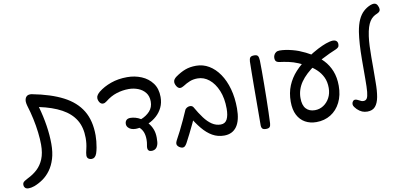

<svg xmlns="http://www.w3.org/2000/svg" viewBox="-127 -1107 3224 1538"><g transform="rotate(-10 1485.5 -338.0)"><path d="M597 -175Q597 -153 594.5 -127Q592 -101 587.5 -76.5Q583 -52 576 -31Q569 -12 558.5 -3Q548 6 534 6Q526 6 517 3Q508 0 502 -7.5Q496 -15 496 -28Q496 -45 505.5 -83.5Q515 -122 515 -168Q515 -255 478.5 -315Q442 -375 369.5 -414.5Q297 -454 189 -477Q212 -396 224 -317.5Q236 -239 236 -169Q236 -100 220 -48Q204 4 176.5 41.5Q149 79 114.5 103Q80 127 43 141Q29 146 17 148Q5 150 -4 150Q-24 150 -33 140Q-42 130 -42 117Q-42 106 -38.5 99.5Q-35 93 -25 86Q-15 79 3 70Q47 49 81 17.5Q115 -14 134.5 -61.5Q154 -109 154 -177Q154 -222 147.5 -277.5Q141 -333 128.5 -391Q116 -449 99 -503Q97 -511 95 -520Q93 -529 93 -537Q93 -562 104.5 -575.5Q116 -589 136 -589Q140 -589 144 -589Q148 -589 151 -588Q302 -559 400.5 -508Q499 -457 548 -376Q597 -295 597 -175Z M1163 -387Q1163 -340 1145 -302.5Q1127 -265 1097 -238Q1067 -211 1031 -195Q1051 -173 1063.5 -142Q1076 -111 1076 -71Q1076 -52 1074.5 -36Q1073 -20 1068 -9Q1063 6 1051 15.5Q1039 25 1019 26Q1002 26 994 18Q986 10 986 -3Q986 -15 989.5 -31.5Q993 -48 993 -70Q993 -105 983.5 -130Q974 -155 954 -173Q947 -172 939 -171Q931 -170 923 -170Q902 -170 886 -176.5Q870 -183 860.5 -195Q851 -207 851 -222Q851 -241 862 -252.5Q873 -264 895 -264Q914 -264 936 -258Q958 -252 979 -239Q1022 -256 1050.5 -287Q1079 -318 1079 -365Q1079 -409 1056.5 -437.5Q1034 -466 998 -480Q962 -494 922 -494Q871 -494 822.5 -478.5Q774 -463 731 -428Q722 -421 715 -418Q708 -415 699 -415Q688 -415 679.5 -423Q671 -431 666.5 -443Q662 -455 662 -465Q662 -479 670.5 -491Q679 -503 691 -513Q733 -547 793 -568.5Q853 -590 926 -590Q988 -590 1042 -567.5Q1096 -545 1129.5 -500Q1163 -455 1163 -387Z M1750 -191Q1750 -93 1714.5 -43.5Q1679 6 1612 6Q1560 6 1517 -18.5Q1474 -43 1436 -89Q1398 -135 1361 -198L1410 -210Q1396 -175 1376.5 -133.5Q1357 -92 1337.5 -53.5Q1318 -15 1303 13Q1295 27 1287 35Q1279 43 1268 43Q1260 43 1249 38Q1238 33 1230 24Q1222 15 1222 5Q1222 -1 1224 -8Q1226 -15 1230 -22Q1247 -52 1267 -92Q1287 -132 1306 -173Q1325 -214 1339 -247Q1344 -260 1356.5 -267Q1369 -274 1381 -274Q1399 -274 1408 -261Q1438 -208 1467.5 -168.5Q1497 -129 1529.5 -107.5Q1562 -86 1600 -86Q1636 -86 1652 -117Q1668 -148 1668 -203Q1668 -288 1642 -350.5Q1616 -413 1573.5 -447.5Q1531 -482 1480 -482Q1445 -482 1417 -471Q1389 -460 1360 -441Q1344 -431 1330 -431Q1319 -431 1310 -440.5Q1301 -450 1296 -462.5Q1291 -475 1291 -484Q1291 -497 1298 -507Q1305 -517 1316 -525Q1358 -555 1397 -569.5Q1436 -584 1486 -584Q1542 -584 1590 -555.5Q1638 -527 1674 -474.5Q1710 -422 1730 -350Q1750 -278 1750 -191Z M1990 -27Q1989 -7 1981 2.5Q1973 12 1951 12Q1928 12 1920 1.5Q1912 -9 1913 -31Q1913 -74 1913.5 -126.5Q1914 -179 1914 -235.5Q1914 -292 1914.5 -348Q1915 -404 1915.5 -454Q1916 -504 1917 -543Q1918 -564 1926 -574.5Q1934 -585 1959 -585Q1981 -585 1988.5 -574Q1996 -563 1997 -537Q1998 -500 1998 -450Q1998 -400 1997.5 -342.5Q1997 -285 1996 -227.5Q1995 -170 1993.5 -118Q1992 -66 1990 -27Z M2428 -425Q2346 -370 2305.5 -311Q2265 -252 2265 -183Q2265 -125 2291 -96.5Q2317 -68 2363 -68Q2401 -68 2432.5 -88.5Q2464 -109 2483 -144.5Q2502 -180 2502 -225Q2502 -275 2484 -312.5Q2466 -350 2436 -378Q2406 -406 2370 -426Q2334 -446 2298 -461Q2260 -477 2222.5 -485Q2185 -493 2145 -498Q2129 -501 2121.5 -510Q2114 -519 2114 -535Q2114 -548 2119.5 -560Q2125 -572 2136.5 -580Q2148 -588 2166 -588Q2189 -588 2215 -584Q2241 -580 2268 -573Q2295 -566 2319 -557Q2372 -536 2420 -507.5Q2468 -479 2505 -440Q2542 -401 2563 -348.5Q2584 -296 2584 -228Q2584 -151 2555 -93Q2526 -35 2475 -3.5Q2424 28 2358 28Q2307 28 2267.5 6Q2228 -16 2205.5 -59.5Q2183 -103 2183 -168Q2183 -240 2207 -298Q2231 -356 2274.5 -403.5Q2318 -451 2378 -491Q2435 -529 2474.5 -549Q2514 -569 2542 -579Q2556 -584 2572.5 -588Q2589 -592 2599 -592Q2619 -592 2629 -582.5Q2639 -573 2639 -556Q2639 -540 2631.5 -532Q2624 -524 2610 -518Q2587 -509 2556 -494.5Q2525 -480 2491.5 -462.5Q2458 -445 2428 -425Z M2775 16Q2752 16 2732.5 8Q2713 0 2693 -19Q2685 -27 2676 -39Q2667 -51 2667 -63Q2667 -75 2674.5 -85Q2682 -95 2693 -95Q2700 -95 2708 -92Q2716 -89 2727 -83Q2735 -78 2742.5 -75.5Q2750 -73 2759 -73Q2777 -73 2786.5 -87.5Q2796 -102 2799.5 -139Q2803 -176 2803 -243Q2803 -335 2803.5 -403.5Q2804 -472 2807.5 -525.5Q2811 -579 2818 -625Q2828 -684 2845.5 -722Q2863 -760 2888.5 -783.5Q2914 -807 2946 -820Q2954 -823 2961 -824.5Q2968 -826 2973 -826Q2994 -826 3003.5 -807.5Q3013 -789 3013 -775Q3013 -763 3005.5 -755.5Q2998 -748 2986 -743Q2968 -736 2953 -724.5Q2938 -713 2926 -694.5Q2914 -676 2905 -647.5Q2896 -619 2890 -577Q2885 -543 2883 -497.5Q2881 -452 2881 -406.5Q2881 -361 2881 -327Q2881 -294 2880.5 -263Q2880 -232 2880 -203Q2880 -134 2871 -85Q2862 -36 2839.5 -10Q2817 16 2775 16Z"/></g></svg>

Font: Playpen Sans Hebrew
Style: Regular
Weight: 400
Designer: Tom Grace, Laura Meseguer, Veronika Burian, José Scaglione
Foundry: TypeTogether
Version: Version 2.000